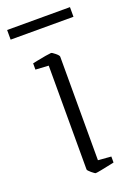

<svg xmlns="http://www.w3.org/2000/svg" viewBox="-135 -633 481 692"><g transform="rotate(-20 105.5 -287.0)"><path d="M109 10Q106 10 94 0Q82 -10 82 -14V-412L32 -415V-439Q32 -439 48.5 -442.5Q65 -446 83 -449Q101 -452 105 -452Q109 -452 120.5 -442.5Q132 -433 132 -428V-31L182 -27V-4Q182 -4 165.5 -0.5Q149 3 131.5 6.5Q114 10 109 10ZM-15 -547V-584H226V-547Z"/></g></svg>

Font: Grenze Gotisch ExtraLight
Style: Regular
Weight: 200
Designer: Renata Polastri
Foundry: Omnibus-Type
Version: Version 1.001